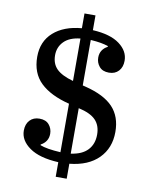

<svg xmlns="http://www.w3.org/2000/svg" viewBox="-94 -848 780 998"><g transform="rotate(10 296.5 -349.0)"><path d="M270 5Q170 0 117.5 -37Q65 -74 65 -126Q65 -160 84 -180.5Q103 -201 135 -201Q169 -201 186 -180.5Q203 -160 203 -133Q203 -111 192.5 -95Q182 -79 164 -70V-66Q181 -59 208.5 -54.5Q236 -50 272 -48V-304Q172 -329 119.5 -379.5Q67 -430 67 -516Q67 -597 121.5 -645.5Q176 -694 270 -702V-780H328V-702Q421 -697 469.5 -661Q518 -625 518 -574Q518 -540 499 -519.5Q480 -499 448 -499Q414 -499 397 -519.5Q380 -540 380 -567Q380 -589 390.5 -605Q401 -621 419 -630V-634Q402 -640 379.5 -644Q357 -648 326 -650V-410L342 -406Q442 -381 488.5 -331.5Q535 -282 535 -201Q535 -116 481 -61.5Q427 -7 328 3V82H270ZM272 -648Q215 -642 186 -612.5Q157 -583 157 -540Q157 -495 184 -468Q211 -441 272 -424ZM326 -50Q385 -58 414.5 -89.5Q444 -121 444 -171Q444 -219 416.5 -247.5Q389 -276 326 -290Z"/></g></svg>

Font: IBM Plex Serif Medium
Style: Regular
Weight: 500
Designer: Mike Abbink, Paul van der Laan, Pieter van Rosmalen
Foundry: Bold Monday
Version: Version 2.5